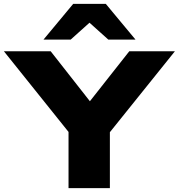

<svg xmlns="http://www.w3.org/2000/svg" viewBox="-58 -969 921 989"><path d="M295 0V-360L333 -242L-38 -705H203L418 -431H392L608 -705H843L471 -242L508 -360V0ZM166 -765 319 -949H487L640 -765H500L403 -852L306 -765Z"/></svg>

Font: Nunito Sans 10pt Expanded Black
Style: Regular
Weight: 900
Width: 7
Designer: Vernon Adams
Foundry: Vernon Adams
Version: Version 3.101;gftools[0.9.27]